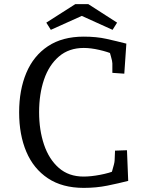

<svg xmlns="http://www.w3.org/2000/svg" viewBox="-20 -898 715 933"><path d="M387 15Q283 15 213 -31.5Q143 -78 108 -160.5Q73 -243 73 -352Q73 -461 108 -544Q143 -627 213 -673.5Q283 -720 387 -720Q449 -720 498 -709Q547 -698 594 -686L584 -540L526 -544V-590Q526 -600 519 -624Q512 -648 507 -666L533 -633Q504 -646 462.5 -655.5Q421 -665 387 -665Q315 -665 266.5 -623.5Q218 -582 194 -511.5Q170 -441 170 -353Q170 -266 194 -195Q218 -124 266 -82Q314 -40 386 -40Q422 -40 466.5 -48.5Q511 -57 542 -70L514 -36Q520 -51 525 -67.5Q530 -84 533.5 -98Q537 -112 537 -119L539 -166L597 -168L603 -19Q556 -7 502 4Q448 15 387 15ZM527 -753 337 -839 370 -878H409L549 -788ZM227 -753 205 -788 346 -878H385L418 -839Z"/></svg>

Font: Andada Pro
Style: Regular
Weight: 400
Designer: Carolina Giovagnoli
Foundry: Huerta Tipografica
Version: Version 3.003